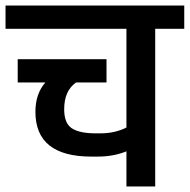

<svg xmlns="http://www.w3.org/2000/svg" viewBox="-30 -674 686 694"><path d="M-10 -654H636V-570H531V0H427V-127Q380 -108 324 -108H300Q98 -108 98 -270Q98 -335 134 -376H34V-460H355V-376H245Q202 -346 202 -279Q202 -228 230 -210Q258 -192 316 -192H333Q385 -192 427 -213V-570H-10Z"/></svg>

Font: Biryani DemiBold
Style: Regular
Weight: 600
Designer: Dan Reynolds and Mathieu Réguer
Foundry: Dan Reynolds and Mathieu Réguer
Version: Version 1.003;PS 001.003;hotconv 1.0.70;makeotf.lib2.5.58329